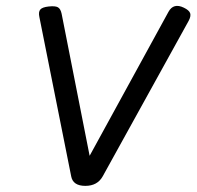

<svg xmlns="http://www.w3.org/2000/svg" viewBox="-20 -605 651 636"><path d="M110.4 -548.8 215.8 -21Q221.7 10.7 262.7 10.7Q302.7 10.7 320.3 -21L604.5 -535.2Q613.3 -551.3 609.9 -561.3Q606.4 -571.3 588.9 -579.6Q554.7 -596.2 538.1 -565.9L276.9 -88.9L184.1 -559.6Q180.7 -575.7 171.9 -580.8Q163.1 -585.9 141.1 -583.5Q119.6 -581.1 113.3 -573.2Q106.9 -565.4 110.4 -548.8Z"/></svg>

Font: Courier Prime Sans
Style: Regular
Weight: 300
Italic angle: -10°
Designer: Alan Dague-Greene
Foundry: Quote-Unquote Apps
Version: Version 3.23